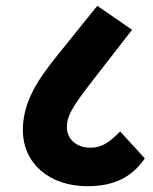

<svg xmlns="http://www.w3.org/2000/svg" viewBox="-20 -645 530 663"><path d="M282 -2C379 -2 438 -37 480 -98L395 -191C357 -153 332 -135 292 -135C244 -135 211 -165 211 -205C211 -245 228 -274 300 -367L436 -542L316 -625L175 -450C104 -362 59 -287 59 -196C59 -81 150 -2 282 -2Z"/></svg>

Font: Noto Sans Devanagari ExtraCondensed Black
Style: Regular
Weight: 900
Width: 2
Designer: Jelle Bosma - Monotype Design Team
Foundry: Monotype Imaging Inc.
Version: Version 2.004